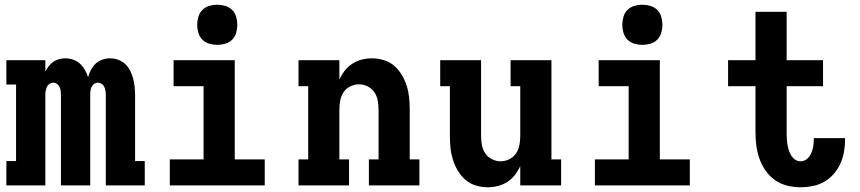

<svg xmlns="http://www.w3.org/2000/svg" viewBox="-20 -785 3640 813"><path d="M7 0V-103H48V-427H7V-530H172V-482Q178 -494 186.5 -505Q195 -516 206 -523.5Q217 -531 230 -534.5Q243 -538 257 -538Q273 -538 289.5 -532.5Q306 -527 318.5 -515.5Q331 -504 339.5 -489Q348 -474 353 -458Q357 -474 365 -489Q373 -504 385 -515.5Q397 -527 413.5 -532.5Q430 -538 446 -538Q464 -538 480.5 -532Q497 -526 510 -514Q523 -502 531 -486Q539 -470 543.5 -453Q548 -436 550 -418.5Q552 -401 552 -384V-103H593V0H428V-384Q428 -392 426.5 -400.5Q425 -409 421.5 -417Q418 -425 410.5 -430Q403 -435 395 -435Q386 -435 379 -430Q372 -425 368 -417Q364 -409 363 -400.5Q362 -392 362 -384V0H238V-384Q238 -392 237 -400.5Q236 -409 232 -417Q228 -425 221 -430Q214 -435 205 -435Q197 -435 189.5 -430Q182 -425 178.5 -417Q175 -409 173.5 -400.5Q172 -392 172 -384V0Z M699 0V-110H842V-420H715V-530H974V-110H1101V0ZM900 -595Q883 -595 866 -600Q849 -605 837 -617Q825 -629 820 -646Q815 -663 815 -680Q815 -697 820 -714Q825 -731 837 -743Q849 -755 866 -760Q883 -765 900 -765Q917 -765 934 -760Q951 -755 963 -743Q975 -731 980 -714Q985 -697 985 -680Q985 -663 980 -646Q975 -629 963 -617Q951 -605 934 -600Q917 -595 900 -595Z M1244 0V-110H1285V-420H1244V-530H1417V-448Q1426 -468 1439.5 -485.5Q1453 -503 1471.5 -515Q1490 -527 1511.5 -532.5Q1533 -538 1554 -538Q1580 -538 1605 -530.5Q1630 -523 1649 -506.5Q1668 -490 1681.5 -467.5Q1695 -445 1702.5 -420.5Q1710 -396 1712.5 -371Q1715 -346 1715 -320V-110H1756V0H1542V-110H1583V-320Q1583 -339 1579.5 -358.5Q1576 -378 1565.5 -394Q1555 -410 1537 -419Q1519 -428 1500 -428Q1481 -428 1463 -419Q1445 -410 1434.5 -394Q1424 -378 1420.5 -358.5Q1417 -339 1417 -320V-110H1458V0Z M2046 8Q2020 8 1995 0.5Q1970 -7 1951 -23.5Q1932 -40 1918.5 -62.5Q1905 -85 1897.5 -109.5Q1890 -134 1887.5 -159Q1885 -184 1885 -210V-420H1844V-530H2017V-210Q2017 -191 2020.5 -171.5Q2024 -152 2034.5 -136Q2045 -120 2063 -111Q2081 -102 2100 -102Q2119 -102 2137 -111Q2155 -120 2165.5 -136Q2176 -152 2179.5 -171.5Q2183 -191 2183 -210V-420H2142V-530H2315V-110H2356V0H2183V-82Q2174 -62 2160.5 -44.5Q2147 -27 2128.5 -15Q2110 -3 2088.5 2.5Q2067 8 2046 8Z M2499 0V-110H2642V-420H2515V-530H2774V-110H2901V0ZM2700 -595Q2683 -595 2666 -600Q2649 -605 2637 -617Q2625 -629 2620 -646Q2615 -663 2615 -680Q2615 -697 2620 -714Q2625 -731 2637 -743Q2649 -755 2666 -760Q2683 -765 2700 -765Q2717 -765 2734 -760Q2751 -755 2763 -743Q2775 -731 2780 -714Q2785 -697 2785 -680Q2785 -663 2780 -646Q2775 -629 2763 -617Q2751 -605 2734 -600Q2717 -595 2700 -595Z M3370 8Q3341 8 3313 1Q3285 -6 3261.5 -22.5Q3238 -39 3221.5 -63Q3205 -87 3195.5 -114Q3186 -141 3182.5 -169.5Q3179 -198 3179 -226V-420H3063V-530H3179V-735H3311V-530H3465V-420H3311V-226Q3311 -214 3311.5 -201Q3312 -188 3314 -175.5Q3316 -163 3319.5 -151Q3323 -139 3329.5 -128Q3336 -117 3346.5 -109.5Q3357 -102 3370 -102Q3385 -102 3397 -112Q3409 -122 3415 -136Q3421 -150 3423.5 -165Q3426 -180 3426 -195Q3426 -196 3426 -197.5Q3426 -199 3426 -200H3558Q3558 -198 3558 -195Q3558 -192 3558 -189Q3558 -163 3553 -137.5Q3548 -112 3537 -89Q3526 -66 3508.5 -46.5Q3491 -27 3468.5 -14.5Q3446 -2 3420.5 3Q3395 8 3370 8Z"/></svg>

Font: Iosevka Curly Slab XBdEx
Style: Regular
Weight: 800
Width: 7
Monospace: yes
Designer: Belleve Invis
Foundry: Belleve Invis
Version: Version 11.0.0; ttfautohint (v1.8.3)